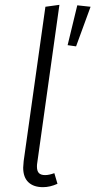

<svg xmlns="http://www.w3.org/2000/svg" viewBox="-20 -764 395 795"><path d="M134 -88Q133 -83 133 -74Q133 -56 141 -47.5Q149 -39 167 -39Q183 -39 205 -47L218 -3Q187 11 158 11Q119 11 97.5 -9.5Q76 -30 76 -70Q76 -77 78 -97L168 -736L226 -744ZM355 -736 295 -572 260 -577 300 -742Z"/></svg>

Font: Fira Sans Light
Style: Italic
Weight: 300
Italic angle: -8°
Designer: bBox Type GmbH & Carrois Corporate GbR & Edenspiekermann AG
Foundry: bBox Type GmbH & Carrois Corporate GbR & Edenspiekermann AG
Version: Version 4.301